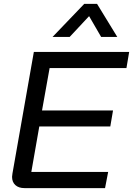

<svg xmlns="http://www.w3.org/2000/svg" viewBox="-20 -967 684 987"><path d="M42 -58Q42 -63 44 -75L154 -700H644L630 -617H235L196 -399H561L547 -317H182L141 -83H536L520 0H106Q76 0 59 -15.5Q42 -31 42 -58ZM413 -947H479L583 -777H500L438 -884L338 -777H250Z"/></svg>

Font: Bai Jamjuree Medium
Style: Italic
Weight: 500
Italic angle: -10°
Version: Version 1.000; ttfautohint (v1.6)